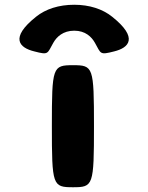

<svg xmlns="http://www.w3.org/2000/svg" viewBox="-20 -787 623 807"><path d="M287 -513C201 -513 198 -506 198 -257C198 -7 201 0 287 0C372 0 375 -7 375 -257C375 -506 372 -513 287 -513ZM204 -607C178 -561 185 -555 124 -571C62 -586 19 -627 132 -717C172 -749 227 -767 292 -767C356 -767 411 -749 451 -717C564 -627 521 -586 460 -571C398 -555 405 -561 379 -607C365 -632 339 -658 292 -658C245 -658 218 -632 204 -607Z"/></svg>

Font: Hussar Print
Style: Bold
Weight: 700
Foundry: Cannot Into Space Fonts
Version: Version 2.00